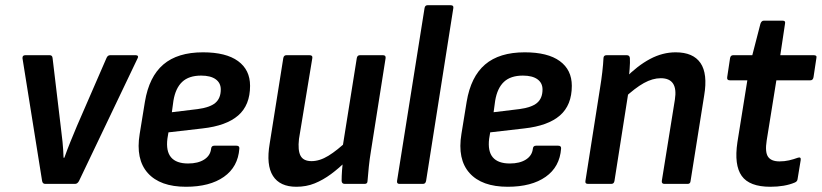

<svg xmlns="http://www.w3.org/2000/svg" viewBox="-20 -703 3142 734"><path d="M153 0Q143 0 141 -11L66 -480Q65 -492 77 -492H170Q180 -492 181 -481L212 -221Q216 -191 219 -161Q222 -131 223 -100H226Q237 -131 249 -160.5Q261 -190 274 -221L387 -481Q389 -486 392.5 -489Q396 -492 401 -492H499Q505 -492 507 -488.5Q509 -485 506 -480L282 -11Q276 0 267 0Z M691 11Q592 11 545 -41.5Q498 -94 514 -191L534 -314Q550 -410 604.5 -456.5Q659 -503 756 -503Q844 -503 890 -469.5Q936 -436 936 -375Q936 -301 890.5 -261.5Q845 -222 754 -212L624 -197L620 -173Q614 -125 634 -101.5Q654 -78 699 -78Q737 -78 760.5 -93Q784 -108 787 -134Q788 -146 799 -146H884Q896 -146 895 -135Q890 -65 836 -27Q782 11 691 11ZM637 -274 736 -286Q782 -292 803 -309.5Q824 -327 824 -361Q824 -386 804.5 -400Q785 -414 749 -414Q702 -414 676.5 -390Q651 -366 643 -318Z M1113 11Q1050 11 1023.5 -30.5Q997 -72 1011 -154L1063 -481Q1065 -492 1075 -492H1163Q1176 -492 1174 -481L1123 -172Q1118 -128 1129 -107.5Q1140 -87 1171 -87Q1202 -87 1235.5 -107.5Q1269 -128 1310 -167L1305 -89Q1276 -60 1245.5 -37.5Q1215 -15 1183 -2Q1151 11 1113 11ZM1298 0Q1287 0 1286 -11Q1286 -30 1287.5 -51Q1289 -72 1292 -92L1289 -136L1344 -481Q1346 -492 1356 -492H1444Q1456 -492 1454 -480L1398 -125Q1393 -95 1390 -66Q1387 -37 1385 -11Q1385 0 1374 0Z M1507 0Q1496 0 1498 -12L1603 -672Q1605 -683 1614 -683H1703Q1715 -683 1713 -672L1609 -12Q1607 0 1597 0Z M1921 11Q1822 11 1775 -41.5Q1728 -94 1744 -191L1764 -314Q1780 -410 1834.5 -456.5Q1889 -503 1986 -503Q2074 -503 2120 -469.5Q2166 -436 2166 -375Q2166 -301 2120.5 -261.5Q2075 -222 1984 -212L1854 -197L1850 -173Q1844 -125 1864 -101.5Q1884 -78 1929 -78Q1967 -78 1990.5 -93Q2014 -108 2017 -134Q2018 -146 2029 -146H2114Q2126 -146 2125 -135Q2120 -65 2066 -27Q2012 11 1921 11ZM1867 -274 1966 -286Q2012 -292 2033 -309.5Q2054 -327 2054 -361Q2054 -386 2034.5 -400Q2015 -414 1979 -414Q1932 -414 1906.5 -390Q1881 -366 1873 -318Z M2520 0Q2509 0 2510 -11L2560 -322Q2573 -404 2506 -404Q2475 -404 2441.5 -385.5Q2408 -367 2364 -326L2369 -403Q2417 -452 2465 -477.5Q2513 -503 2563 -503Q2630 -503 2658 -462Q2686 -421 2672 -338L2620 -11Q2619 0 2609 0ZM2228 0Q2216 0 2218 -11L2274 -367Q2279 -397 2282.5 -427.5Q2286 -458 2287 -480Q2287 -492 2299 -492H2376Q2387 -492 2388 -481Q2389 -465 2387 -439.5Q2385 -414 2383 -394L2384 -361L2329 -11Q2327 0 2317 0Z M2925 11Q2845 11 2815.5 -30.5Q2786 -72 2799 -159L2837 -396H2770Q2758 -396 2760 -408L2771 -481Q2773 -492 2783 -492H2856L2887 -612Q2891 -624 2900 -624H2972Q2984 -624 2981 -612L2963 -492H3091Q3104 -492 3101 -481L3090 -408Q3088 -396 3078 -396H2948L2911 -166Q2904 -122 2916 -104Q2928 -86 2960 -86Q2979 -86 2996.5 -90Q3014 -94 3030 -100Q3036 -102 3039 -100Q3042 -98 3041 -91L3029 -18Q3028 -9 3018 -5Q2999 3 2975.5 7Q2952 11 2925 11Z"/></svg>

Font: Sofia Sans Semi Condensed
Style: Bold Italic
Weight: 700
Italic angle: -9°
Version: Version 4.100